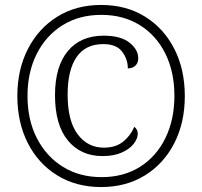

<svg xmlns="http://www.w3.org/2000/svg" viewBox="-20 -745 816 775"><path d="M388 10Q287 10 210.5 -37.5Q134 -85 92 -168Q50 -251 50 -358Q50 -464 92.5 -547Q135 -630 211 -677.5Q287 -725 388 -725Q490 -725 566 -677.5Q642 -630 684 -547Q726 -464 726 -357Q726 -250 683.5 -167Q641 -84 565 -37Q489 10 388 10ZM390 -30Q479 -30 545 -71.5Q611 -113 647.5 -187.5Q684 -262 684 -358Q684 -455 647.5 -528.5Q611 -602 544.5 -643.5Q478 -685 389 -685Q300 -685 233 -643.5Q166 -602 128.5 -528Q91 -454 91 -358Q91 -260 129.5 -186Q168 -112 235 -71Q302 -30 390 -30ZM394 -115Q306 -115 254 -178Q202 -241 202 -361Q202 -476 253.5 -538.5Q305 -601 399 -601Q467 -601 502.5 -573Q538 -545 538 -510Q538 -491 526.5 -480Q515 -469 496 -469Q496 -506 473 -536.5Q450 -567 397 -567Q325 -567 289 -514.5Q253 -462 253 -363Q253 -257 293.5 -203Q334 -149 399 -149Q448 -149 478 -174Q508 -199 522 -233Q536 -223 536 -205Q536 -186 520 -165Q504 -144 472 -129.5Q440 -115 394 -115Z"/></svg>

Font: Noto Serif Armenian SemiCondensed Light
Style: Regular
Weight: 300
Width: 4
Designer: Monotype Design Team
Foundry: Monotype Imaging Inc.
Version: Version 2.008; ttfautohint (v1.8.4.7-5d5b)